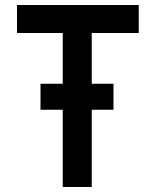

<svg xmlns="http://www.w3.org/2000/svg" viewBox="-20 -748 623 768"><path d="M48 -728H535V-616H347V0H231V-616H48ZM142 -413H434V-309H142Z"/></svg>

Font: Josefin Sans Thin SemiBold
Style: Regular
Weight: 600
Version: Version 2.000